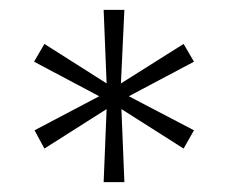

<svg xmlns="http://www.w3.org/2000/svg" viewBox="-20 -708 462 389"><path d="M190 -339 196 -487 70 -407 50 -444 181 -513 49 -583 70 -619 196 -539 190 -688H232L225 -539L352 -619L373 -583L241 -513L373 -444L352 -407L226 -487L232 -339Z"/></svg>

Font: Saira Semi Condensed ExtraLight
Style: Regular
Weight: 200
Width: 4
Designer: Hector Gatti with collaboration of the Omnibus-Type team
Foundry: Omnibus-Type
Version: Version 1.001; ttfautohint (v1.8)